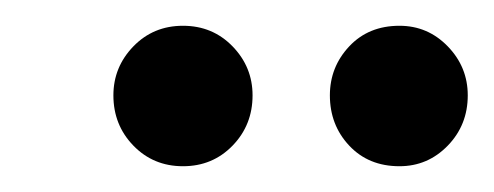

<svg xmlns="http://www.w3.org/2000/svg" viewBox="-20 -702 383 149"><path d="M122 -573Q99 -573 83.5 -589Q68 -605 68 -628Q68 -650 83.5 -666Q99 -682 122 -682Q145 -682 160.5 -666Q176 -650 176 -628Q176 -605 160.5 -589Q145 -573 122 -573ZM290 -573Q266 -573 251 -589Q236 -605 236 -628Q236 -650 251 -666Q266 -682 290 -682Q312 -682 327.5 -666Q343 -650 343 -628Q343 -605 327.5 -589Q312 -573 290 -573Z"/></svg>

Font: DM Sans 16pt Medium
Style: Italic
Weight: 500
Italic angle: -10°
Version: Version 4.004;gftools[0.9.30]